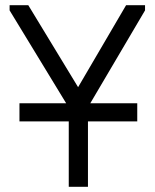

<svg xmlns="http://www.w3.org/2000/svg" viewBox="-20 -720 596 740"><path d="M509 -252H319V0H245V-252H55V-322H235L17 -680V-700H89L281 -384L466 -700H539V-680L328 -322H509Z"/></svg>

Font: Tilda Sans
Style: Regular
Weight: 400
Designer: ParaType Ltd
Foundry: ParaType Ltd
Version: Version 1.009